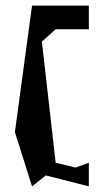

<svg xmlns="http://www.w3.org/2000/svg" viewBox="-20 -808 373 683"><path d="M33 -338 94 -145 143 -184 296 -145V-229L249 -212L178 -229L129 -660L178 -704H296V-788H94Z"/></svg>

Font: bitstorm
Style: cn
Weight: 400
Version: Version 0.2